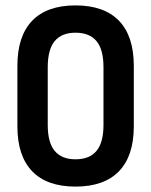

<svg xmlns="http://www.w3.org/2000/svg" viewBox="-20 -683 560 711"><path d="M259.5 8Q153.9 8 99.2 -48.8Q44.4 -105.6 44.4 -215.2V-438.8Q44.4 -549.4 99.2 -606.2Q153.9 -663 259.5 -663Q365.5 -663 420.5 -606.2Q475.5 -549.4 475.5 -438.8V-215.2Q475.5 -105.6 420.5 -48.8Q365.5 8 259.5 8ZM259.5 -93.1Q311.3 -93.1 337.2 -124Q363.2 -154.9 363.2 -220.2V-433.8Q363.2 -500.1 337.2 -531Q311.3 -561.9 259.5 -561.9Q208.7 -561.9 182.7 -531Q156.8 -500.1 156.8 -433.8V-220.2Q156.8 -154.9 182.7 -124Q208.7 -93.1 259.5 -93.1Z"/></svg>

Font: Sofia Sans Condensed
Style: Regular
Weight: 400
Designer: Botio Nikoltchev, Ani Petrova
Foundry: lettersoup
Version: Version 4.100